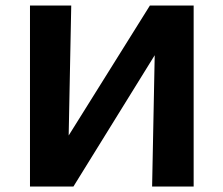

<svg xmlns="http://www.w3.org/2000/svg" viewBox="-20 -678 812 698"><path d="M155 0V-66L525 -658H611V-588L247 0ZM89 0V-658H239L226 0ZM533 0 546 -658H684V0Z"/></svg>

Font: Ysabeau Infant ExtraBold
Style: Regular
Weight: 800
Designer: Christian Thalmann (Catharsis Fonts)
Version: Version 2.001;gftools[0.9.30]; featfreeze: ss01,ss02,lnum